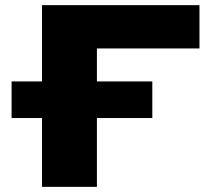

<svg xmlns="http://www.w3.org/2000/svg" viewBox="-20 -725 815 745"><path d="M143 0V-267H25V-409H143V-705H754V-537H356V-409H571V-267H356V0Z"/></svg>

Font: Nunito Sans 10pt Expanded Black
Style: Regular
Weight: 900
Width: 7
Designer: Vernon Adams
Foundry: Vernon Adams
Version: Version 3.101;gftools[0.9.27]